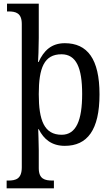

<svg xmlns="http://www.w3.org/2000/svg" viewBox="-20 -780 609 1040"><path d="M16 240H272V198H265C223 198 190 190 190 131V34C190 0 187 -77 187 -80H190C217 -26 260 10 331 10C453 10 519 -76 519 -269C519 -461 453 -546 331 -546C259 -546 217 -506 189 -444H186C187 -447 190 -529 190 -574V-760H18V-718H26C65 -718 98 -710 98 -650V126C98 189 66 198 24 198H16ZM314 -50C219 -50 190 -129 190 -270C190 -412 219 -486 313 -486C393 -486 425 -413 425 -271C425 -129 393 -50 314 -50Z"/></svg>

Font: Noto Serif Ethiopic SmCn
Style: Regular
Weight: 400
Width: 4
Designer: Monotype Design Team
Foundry: Monotype Imaging Inc.
Version: Version 2.102